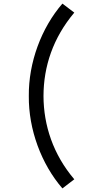

<svg xmlns="http://www.w3.org/2000/svg" viewBox="-20 -863 475 1066"><path d="M392.5 132.5C275.5 -5 222 -166.5 221.5 -330C222 -495 274.5 -652.5 392.5 -793L326.5 -843C209.5 -708 138 -515.5 140 -330C138 -144.5 209.5 48 326.5 183Z"/></svg>

Font: Hauora Medium
Style: Regular
Weight: 500
Designer: Wayne Shih
Foundry: WCYS
Version: Version 1.001;hotconv 1.0.109;makeotfexe 2.5.65596